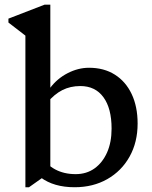

<svg xmlns="http://www.w3.org/2000/svg" viewBox="-20 -785 648 818"><path d="M297.9 12.7Q209.5 12.7 153.6 -28.8V-122.5Q177.4 -83.5 215.1 -63.3Q252.8 -43.1 302.3 -43.1Q348.4 -43.1 382.6 -67.4Q416.7 -91.8 436.1 -135.2Q455.4 -178.6 455.4 -237.1Q455.4 -323.4 420.6 -370.9Q385.8 -418.4 322.2 -418.4Q279.8 -418.4 245.5 -401.1Q211.2 -383.7 179.4 -345.8V-410.1H193.5Q223.3 -450.1 268.1 -473.2Q312.9 -496.3 359.4 -496.3Q423 -496.3 469.3 -467Q515.6 -437.8 540.9 -384.4Q566.3 -331 566.3 -258.5Q566.3 -179.1 532.1 -117.8Q497.9 -56.5 437.2 -21.9Q376.5 12.7 297.9 12.7ZM88.2 12.7V-666.7L131.2 -600.1L15.9 -689V-705.6L169.6 -765H194.4V-51.5L103.6 12.7Z"/></svg>

Font: Platypi Light
Style: Regular
Weight: 300
Designer: David Sargent
Foundry: Bolt Cutter Type
Version: Version 1.200